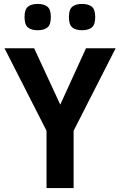

<svg xmlns="http://www.w3.org/2000/svg" viewBox="-20 -958 612 978"><path d="M569 -712 355 -292V0H217V-292L3 -712H154L287 -425L418 -712ZM447.5 -924Q465 -910 465 -871Q465 -832 447.5 -818Q430 -804 398 -804Q366 -804 348.5 -818Q331 -832 331 -871Q331 -910 348.5 -924Q366 -938 398 -938Q430 -938 447.5 -924ZM221.5 -924Q239 -910 239 -871Q239 -832 221.5 -818Q204 -804 172 -804Q140 -804 122.5 -818Q105 -832 105 -871Q105 -910 122.5 -924Q140 -938 172 -938Q204 -938 221.5 -924Z"/></svg>

Font: Viga
Style: Regular
Weight: 400
Designer: Oscar Yáñez
Foundry: Fontstage
Version: Version 1.001